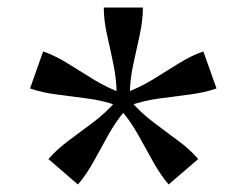

<svg xmlns="http://www.w3.org/2000/svg" viewBox="-20 -650 654 510"><path d="M286.5 -358.8V-398.9H327.5V-358.8ZM359.6 -630Q359.6 -596 351 -556.7Q342.4 -517.4 333.6 -477Q324.9 -436.6 324.9 -397.9H289.8Q289.8 -437.6 281.5 -478Q273.2 -518.4 264.4 -557.2Q255.7 -596 255.7 -630ZM59.8 -415 94.5 -513.4Q126.5 -502.4 160.5 -481.1Q194.5 -459.7 229.8 -438.2Q265 -416.8 301.7 -403.5L289.8 -370.1Q253.4 -383 212.2 -388.4Q171 -393.8 131.4 -398.9Q91.8 -404 59.8 -415ZM108.5 -227.5Q131.2 -253.5 163.4 -277.3Q195.7 -301.1 228.8 -326.1Q262 -351.2 286.8 -380.3L312.9 -357.1Q287.8 -327.7 267.7 -291.5Q247.6 -255.4 228.5 -220.6Q209.3 -185.9 187 -159.9ZM506.4 -227.5 427.9 -159.9Q405.9 -185.9 386.6 -220.6Q367.3 -255.4 347.2 -291.5Q327.2 -327.7 301.7 -357.1L328.2 -380.3Q353.6 -351.2 386.5 -326.1Q419.3 -301.1 451.8 -277.3Q484.4 -253.5 506.4 -227.5ZM520.1 -513.4 555.2 -415Q523.2 -404 483.6 -398.9Q444 -393.8 403.1 -388.4Q362.3 -383 325.2 -370.1L312.9 -403.5Q349.6 -416.8 384.9 -438.2Q420.1 -459.7 454.1 -481.1Q488.1 -502.4 520.1 -513.4Z"/></svg>

Font: Intel One Mono Light
Style: Regular
Weight: 300
Monospace: yes
Designer: Fred Shallcrass
Foundry: Frere-Jones Type LLC
Version: Version 1.004